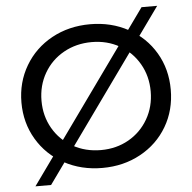

<svg xmlns="http://www.w3.org/2000/svg" viewBox="-57 -827 953 953"><g transform="rotate(-5 420.0 -350.0)"><path d="M48 -350Q48 -451 96.5 -533Q145 -615 230 -661.5Q315 -708 421 -708Q526 -708 611 -661.5Q696 -615 744 -533.5Q792 -452 792 -350Q792 -248 744 -166.5Q696 -85 611 -38.5Q526 8 421 8Q315 8 230 -38.5Q145 -85 96.5 -167Q48 -249 48 -350ZM692 -350Q692 -426 656.5 -487.5Q621 -549 559.5 -584Q498 -619 421 -619Q344 -619 281.5 -584Q219 -549 183.5 -487.5Q148 -426 148 -350Q148 -274 183.5 -212.5Q219 -151 281.5 -116Q344 -81 421 -81Q498 -81 559.5 -116Q621 -151 656.5 -212.5Q692 -274 692 -350ZM683 -770H761L159 70H81Z"/></g></svg>

Font: APTA Sans Medium
Style: Bold
Weight: 500
Version: Version 7.200